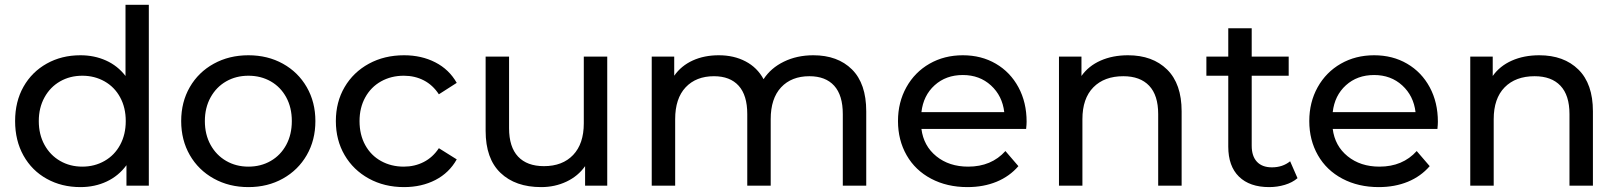

<svg xmlns="http://www.w3.org/2000/svg" viewBox="-20 -762 6644 788"><path d="M42 -265.1Q42 -345.2 76.4 -406Q110.8 -466.8 171.9 -501Q232.9 -535.2 310.1 -535.2Q367.2 -535.2 415 -513.7Q462.9 -492.2 495.1 -450.2V-742.2H590.8V0H499V-84Q466.8 -40 418 -17.1Q369.1 5.9 310.1 5.9Q232.9 5.9 171.9 -28.1Q110.8 -62 76.4 -123.5Q42 -185.1 42 -265.1ZM139.2 -265.1Q139.2 -210 162.6 -167.5Q186 -125 226.6 -101.6Q267.1 -78.1 317.9 -78.1Q368.2 -78.1 409.2 -101.6Q450.2 -125 473.1 -167.5Q496.1 -210 496.1 -265.1Q496.1 -320.3 473.1 -362.5Q450.2 -404.8 409.2 -428Q368.2 -451.2 317.9 -451.2Q267.1 -451.2 226.6 -428Q186 -404.8 162.6 -362.3Q139.2 -319.8 139.2 -265.1Z M723.6 -265.1Q723.6 -343.3 759 -404.5Q794.4 -465.8 857.4 -500.5Q920.4 -535.2 999.5 -535.2Q1078.6 -535.2 1141.1 -500.5Q1203.6 -465.8 1239 -404.3Q1274.4 -342.8 1274.4 -265.1Q1274.4 -187 1239 -125.5Q1203.6 -64 1141.1 -29.1Q1078.6 5.9 999.5 5.9Q920.4 5.9 857.4 -29.1Q794.4 -64 759 -125.5Q723.6 -187 723.6 -265.1ZM820.8 -265.1Q820.8 -210 844.2 -167.5Q867.7 -125 908.2 -101.6Q948.7 -78.1 999.5 -78.1Q1050.8 -78.1 1091.3 -101.6Q1131.8 -125 1154.8 -167.5Q1177.7 -210 1177.7 -265.1Q1177.7 -320.3 1154.8 -362.5Q1131.8 -404.8 1091.3 -428Q1050.8 -451.2 999.5 -451.2Q948.7 -451.2 908.2 -428Q867.7 -404.8 844.2 -362.3Q820.8 -319.8 820.8 -265.1Z M1358.4 -265.1Q1358.4 -343.3 1394.3 -404.5Q1430.2 -465.8 1493.9 -500.5Q1557.6 -535.2 1638.2 -535.2Q1710 -535.2 1766.6 -506.1Q1823.2 -477.1 1854.5 -421.9L1781.2 -375Q1756.3 -413.1 1719.5 -432.1Q1682.6 -451.2 1637.2 -451.2Q1585.4 -451.2 1543.9 -428Q1502.4 -404.8 1479 -362.3Q1455.6 -319.8 1455.6 -265.1Q1455.6 -209 1479 -166.5Q1502.4 -124 1543.9 -101.1Q1585.4 -78.1 1637.2 -78.1Q1682.1 -78.1 1719.2 -97.2Q1756.3 -116.2 1781.2 -153.8L1854.5 -107.9Q1823.7 -52.7 1767.1 -23.4Q1710.4 5.9 1638.2 5.9Q1557.6 5.9 1493.9 -29.1Q1430.2 -64 1394.3 -125.5Q1358.4 -187 1358.4 -265.1Z M1973.1 -225.1V-529.8H2069.3V-235.8Q2069.3 -158.7 2106.2 -119.4Q2143.1 -80.1 2212.4 -80.1Q2288.6 -80.1 2332.3 -126Q2376 -171.9 2376 -255.9V-529.8H2472.2V0H2381.3V-80.1Q2352.5 -39.1 2304.9 -16.6Q2257.3 5.9 2201.2 5.9Q2095.2 5.9 2034.2 -52.5Q1973.1 -110.8 1973.1 -225.1Z M2654.8 0V-529.8H2747.1V-451.2Q2775.9 -492.2 2823 -513.7Q2870.1 -535.2 2930.2 -535.2Q2992.2 -535.2 3040 -510Q3087.9 -484.9 3113.8 -437Q3143.6 -482.9 3197.3 -509Q3251 -535.2 3317.9 -535.2Q3418 -535.2 3476.6 -477.1Q3535.2 -418.9 3535.2 -305.2V0H3439V-293.9Q3439 -371.1 3403.6 -410.2Q3368.2 -449.2 3301.8 -449.2Q3228.5 -449.2 3185.8 -403.6Q3143.1 -357.9 3143.1 -272.9V0H3046.9V-293.9Q3046.9 -371.1 3011.5 -410.2Q2976.1 -449.2 2910.2 -449.2Q2836.9 -449.2 2793.9 -403.6Q2751 -357.9 2751 -272.9V0Z M3665.5 -265.1Q3665.5 -342.3 3700 -404.1Q3734.4 -465.8 3794.9 -500.5Q3855.5 -535.2 3931.6 -535.2Q4007.8 -535.2 4067.1 -500.5Q4126.5 -465.8 4159.9 -403.8Q4193.4 -341.8 4193.4 -262.2Q4193.4 -251 4191.4 -232.9H3761.7Q3770.5 -163.1 3823 -120.6Q3875.5 -78.1 3953.6 -78.1Q4048.8 -78.1 4106.4 -142.1L4159.7 -80.1Q4123.5 -38.1 4070.1 -16.1Q4016.6 5.9 3950.7 5.9Q3866.7 5.9 3801.5 -28.6Q3736.3 -63 3700.9 -125Q3665.5 -187 3665.5 -265.1ZM3761.7 -301.8H4101.6Q4093.8 -368.7 4047.1 -411.4Q4000.5 -454.1 3931.6 -454.1Q3862.3 -454.1 3815.9 -412.1Q3769.5 -370.1 3761.7 -301.8Z M4326.2 0V-529.8H4418.5V-450.2Q4447.3 -491.2 4496.8 -513.2Q4546.4 -535.2 4609.4 -535.2Q4710.4 -535.2 4770 -476.6Q4829.6 -418 4829.6 -305.2V0H4733.4V-293.9Q4733.4 -371.1 4696.3 -410.2Q4659.2 -449.2 4590.3 -449.2Q4512.2 -449.2 4467.3 -403.6Q4422.4 -357.9 4422.4 -272.9V0Z M4931.2 -451.2V-529.8H5021V-646H5117.2V-529.8H5269V-451.2H5117.2V-164.1Q5117.2 -121.1 5138.7 -98.1Q5160.2 -75.2 5200.2 -75.2Q5244.1 -75.2 5274.9 -100.1L5305.2 -30.8Q5284.2 -12.7 5253.2 -3.4Q5222.2 5.9 5189 5.9Q5108.9 5.9 5064.9 -37.1Q5021 -80.1 5021 -160.2V-451.2Z M5353.5 -265.1Q5353.5 -342.3 5387.9 -404.1Q5422.4 -465.8 5482.9 -500.5Q5543.5 -535.2 5619.6 -535.2Q5695.8 -535.2 5755.1 -500.5Q5814.5 -465.8 5847.9 -403.8Q5881.3 -341.8 5881.3 -262.2Q5881.3 -251 5879.4 -232.9H5449.7Q5458.5 -163.1 5511 -120.6Q5563.5 -78.1 5641.6 -78.1Q5736.8 -78.1 5794.4 -142.1L5847.7 -80.1Q5811.5 -38.1 5758.1 -16.1Q5704.6 5.9 5638.7 5.9Q5554.7 5.9 5489.5 -28.6Q5424.3 -63 5388.9 -125Q5353.5 -187 5353.5 -265.1ZM5449.7 -301.8H5789.6Q5781.7 -368.7 5735.1 -411.4Q5688.5 -454.1 5619.6 -454.1Q5550.3 -454.1 5503.9 -412.1Q5457.5 -370.1 5449.7 -301.8Z M6014.2 0V-529.8H6106.4V-450.2Q6135.3 -491.2 6184.8 -513.2Q6234.4 -535.2 6297.4 -535.2Q6398.4 -535.2 6458 -476.6Q6517.6 -418 6517.6 -305.2V0H6421.4V-293.9Q6421.4 -371.1 6384.3 -410.2Q6347.2 -449.2 6278.3 -449.2Q6200.2 -449.2 6155.3 -403.6Q6110.4 -357.9 6110.4 -272.9V0Z"/></svg>

Font: Montserrat Medium
Style: Regular
Weight: 500
Designer: Julieta Ulanovsky
Foundry: Julieta Ulanovsky
Version: Version 7.200